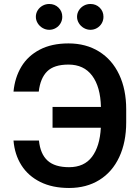

<svg xmlns="http://www.w3.org/2000/svg" viewBox="-20 -935 701 965"><path d="M327.1 -94.7Q403.3 -94.7 442.6 -147.2Q481.9 -199.7 486.8 -293H244.1V-397.5H487.3Q484.9 -499 443.1 -554.7Q401.4 -610.4 324.2 -610.4Q251.5 -610.4 217 -576.2Q182.6 -542 174.8 -474.6H47.9Q54.7 -545.4 87.4 -599.9Q120.1 -654.3 179.9 -685.5Q239.7 -716.8 324.2 -716.8Q412.1 -716.8 477.8 -676Q543.5 -635.3 578.9 -560.3Q614.3 -485.4 614.3 -385.7V-320.3Q614.3 -220.2 579.3 -145.5Q544.4 -70.8 479.5 -30.5Q414.6 9.8 327.1 9.8Q243.2 9.8 182.4 -20.5Q121.6 -50.8 87.6 -104.5Q53.7 -158.2 47.9 -228.5H175.8Q182.6 -161.1 219 -127.9Q255.4 -94.7 327.1 -94.7ZM160.2 -850.6Q160.2 -868.2 169.4 -883.1Q178.7 -897.9 194.1 -906.5Q209.5 -915 227.5 -915Q255.4 -915 274.2 -896.5Q293 -877.9 293 -850.6Q293 -833 284.4 -818.1Q275.9 -803.2 260.7 -794.2Q245.6 -785.2 227.5 -785.2Q210 -785.2 194.3 -794.2Q178.7 -803.2 169.4 -818.4Q160.2 -833.5 160.2 -850.6ZM367.2 -850.6Q367.2 -868.2 376.5 -883.1Q385.7 -897.9 401.1 -906.5Q416.5 -915 434.6 -915Q462.4 -915 481.2 -896.5Q500 -877.9 500 -850.6Q500 -833 491.5 -818.1Q482.9 -803.2 467.8 -794.2Q452.6 -785.2 434.6 -785.2Q417 -785.2 401.4 -794.2Q385.7 -803.2 376.5 -818.4Q367.2 -833.5 367.2 -850.6Z"/></svg>

Font: Pretendard Std SemiBold
Style: Regular
Weight: 600
Designer: Base glyphs from Inter by Rasmus Andersson; Hangeul glyphs from Noto Sans CJK(Source Han Sans) by Jang Soo-young and Kan
Foundry: Kil Hyung-jin
Version: Version 1.309